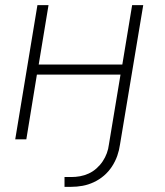

<svg xmlns="http://www.w3.org/2000/svg" viewBox="-20 -540 640 744"><path d="M230 184V146H256Q273 146 290 143Q307 140 323.5 132.5Q340 125 354 112.5Q368 100 378 85Q388 70 394 53.5Q400 37 402 20L447 -251H123L82 0H39L125 -520H168L130 -290H454L492 -520H535L445 20Q442 42 434.5 63.5Q427 85 414 105Q401 125 383 140.5Q365 156 343.5 166Q322 176 300 180Q278 184 256 184Z"/></svg>

Font: Iosevka SS04 XLt Ex
Style: Italic
Weight: 200
Width: 7
Italic angle: -9°
Monospace: yes
Designer: Belleve Invis
Foundry: Belleve Invis
Version: Version 19.0.0; ttfautohint (v1.8.4)